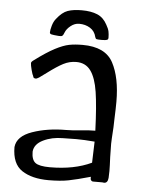

<svg xmlns="http://www.w3.org/2000/svg" viewBox="-54 -787 637 842"><g transform="rotate(5 265.0 -366.5)"><path d="M30 -121Q35 -169 101 -192Q167 -215 249 -215Q275 -215 311 -219Q347 -223 377 -223Q373 -331 363.5 -392.5Q354 -454 331.5 -485Q309 -516 268 -516Q238 -516 211 -502Q184 -488 144 -458Q111 -434 111 -434Q110 -434 104.5 -430.5Q99 -427 94 -428Q85 -430 85 -437Q81 -443 75.5 -464Q70 -485 70 -494Q70 -500 82 -508Q133 -546 168.5 -564.5Q204 -583 229.5 -588Q255 -593 289 -593Q389 -593 423.5 -528.5Q458 -464 458 -357Q458 -329 456 -281Q456 -252 452 -196L451 -172L452 -113Q454 -73 454 -52L453 -22Q451 1 435 1L427 0H386Q382 0 378.5 -3.5Q375 -7 375 -12V-20Q315 -3 279 4Q243 11 191 11Q118 11 74 -18Q30 -47 30 -121ZM375 -82 378 -175Q331 -179 297 -179L238 -178Q190 -178 152 -159.5Q114 -141 111 -108Q111 -72 128 -59Q145 -46 192 -46Q299 -46 375 -82ZM341 -632Q335 -658 314 -671Q293 -684 266 -684Q246 -684 228.5 -670Q211 -656 205 -640Q201 -629 197 -625.5Q193 -622 181 -623Q156 -625 148.5 -627Q141 -629 141 -635Q141 -646 146.5 -665Q152 -684 162 -696Q186 -727 210.5 -735.5Q235 -744 272 -744Q313 -744 340.5 -732.5Q368 -721 384 -691Q394 -674 396.5 -661.5Q399 -649 399 -634Q399 -627 393.5 -624.5Q388 -622 370 -622Q351 -622 347 -623.5Q343 -625 341 -632Z"/></g></svg>

Font: Barriecito
Style: Regular
Weight: 400
Designer: Pablo Cosgaya & Sergio Jiménez
Foundry: Pablo Cosgaya & Sergio Jiménez
Version: Version 1.001